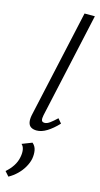

<svg xmlns="http://www.w3.org/2000/svg" viewBox="-157 -753 570 1096"><g transform="rotate(15 128.0 -205.0)"><path d="M105 5Q85 5 72 -3Q59 -11 55 -28.5Q51 -46 56 -72L197 -711H258L121 -89Q117 -70 120 -59.5Q123 -49 138 -49Q152 -49 169 -61.5Q186 -74 208 -95L230 -69Q197 -34 165.5 -14.5Q134 5 105 5ZM18 301 -6 274Q18 254 34.5 228.5Q51 203 56 175Q61 150 57.5 130.5Q54 111 42 101L101 78Q119 93 123.5 116.5Q128 140 123 168Q118 192 103.5 217.5Q89 243 67 264.5Q45 286 18 301Z"/></g></svg>

Font: Ysabeau Infant
Style: Italic
Weight: 400
Italic angle: -12°
Designer: Christian Thalmann (Catharsis Fonts)
Version: Version 2.001;gftools[0.9.30]; featfreeze: ss01,ss02,lnum